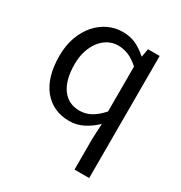

<svg xmlns="http://www.w3.org/2000/svg" viewBox="-166 -617 887 941"><g transform="rotate(30 277.5 -146.5)"><path d="M390 205V32L394 -56Q365 -27 327.5 -7.5Q290 12 248 12Q156 12 101.5 -54Q47 -120 47 -242Q47 -301 64.5 -348.5Q82 -396 111 -429Q140 -462 178 -480Q216 -498 258 -498Q300 -498 332 -483.5Q364 -469 397 -440H399L407 -486H473V205ZM266 -57Q300 -57 330 -73.5Q360 -90 390 -124V-378Q359 -406 330.5 -417.5Q302 -429 272 -429Q243 -429 217.5 -415.5Q192 -402 173 -377.5Q154 -353 143 -319Q132 -285 132 -243Q132 -155 167 -106Q202 -57 266 -57Z"/></g></svg>

Font: CV Source Sans
Style: Regular
Weight: 400
Designer: Paul D. Hunt
Foundry: Adobe Systems Incorporated
Version: Version 3.001